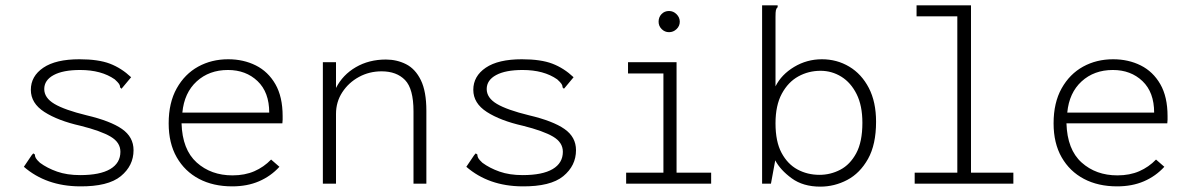

<svg xmlns="http://www.w3.org/2000/svg" viewBox="-20 -685 4440 716"><path d="M277 10Q152 9 69 -63L98 -106L104 -113L110 -109Q110 -102 113.5 -95.5Q117 -89 129 -78Q156 -58 193 -45Q230 -32 279 -32Q353 -32 391 -54.5Q429 -77 429 -119Q429 -154 392.5 -175.5Q356 -197 280 -216Q196 -235 145.5 -267.5Q95 -300 95 -350Q95 -401 141.5 -432.5Q188 -464 276 -464Q347 -464 390 -447.5Q433 -431 469 -397L439 -361L433 -354L428 -359Q428 -366 424 -372Q420 -378 408 -389Q358 -424 279 -424Q215 -424 180 -405Q145 -386 145 -353Q145 -320 183 -297.5Q221 -275 303 -255Q392 -234 435 -204Q478 -174 478 -125Q478 -67 430.5 -28Q383 11 277 10Z M846 10Q775 10 722 -18Q669 -46 639 -98.5Q609 -151 609 -225Q609 -302 639 -355.5Q669 -409 719 -436.5Q769 -464 831 -464Q888 -464 934 -441Q980 -418 1007 -371Q1034 -324 1034 -252Q1034 -244 1034 -238.5Q1034 -233 1033 -225H657Q660 -127 713.5 -79Q767 -31 847 -31Q893 -31 928.5 -46.5Q964 -62 991 -90L1022 -63Q990 -28 946 -9Q902 10 846 10ZM660 -265H984Q984 -341 940.5 -382.5Q897 -424 830 -424Q760 -424 713.5 -381.5Q667 -339 660 -265Z M1184 0V-453H1233V-357Q1258 -406 1307 -434.5Q1356 -463 1419 -463Q1460 -463 1494.5 -445.5Q1529 -428 1549.5 -386Q1570 -344 1570 -272V0H1522V-270Q1522 -354 1490.5 -386.5Q1459 -419 1403 -419Q1357 -419 1318.5 -398Q1280 -377 1256.5 -341Q1233 -305 1233 -260V0Z M1927 10Q1802 9 1719 -63L1748 -106L1754 -113L1760 -109Q1760 -102 1763.5 -95.5Q1767 -89 1779 -78Q1806 -58 1843 -45Q1880 -32 1929 -32Q2003 -32 2041 -54.5Q2079 -77 2079 -119Q2079 -154 2042.5 -175.5Q2006 -197 1930 -216Q1846 -235 1795.5 -267.5Q1745 -300 1745 -350Q1745 -401 1791.5 -432.5Q1838 -464 1926 -464Q1997 -464 2040 -447.5Q2083 -431 2119 -397L2089 -361L2083 -354L2078 -359Q2078 -366 2074 -372Q2070 -378 2058 -389Q2008 -424 1929 -424Q1865 -424 1830 -405Q1795 -386 1795 -353Q1795 -320 1833 -297.5Q1871 -275 1953 -255Q2042 -234 2085 -204Q2128 -174 2128 -125Q2128 -67 2080.5 -28Q2033 11 1927 10Z M2315 0V-41H2454V-411H2322V-453H2503V-41H2632V0ZM2475 -565Q2459 -565 2447.5 -576.5Q2436 -588 2436 -604Q2436 -621 2447 -632.5Q2458 -644 2475 -644Q2491 -644 2503 -632Q2515 -620 2515 -604Q2515 -588 2503 -576.5Q2491 -565 2475 -565Z M3039 11Q2975 11 2932.5 -20Q2890 -51 2871 -87L2855 0H2822V-665H2880V-658Q2875 -654 2873.5 -647Q2872 -640 2872 -623V-363Q2894 -407 2941.5 -435.5Q2989 -464 3045 -464Q3101 -464 3147 -436.5Q3193 -409 3220 -357Q3247 -305 3247 -231Q3247 -146 3217 -92.5Q3187 -39 3139.5 -14Q3092 11 3039 11ZM3036 -33Q3077 -33 3113.5 -52Q3150 -71 3173 -113.5Q3196 -156 3196 -227Q3196 -291 3174.5 -334Q3153 -377 3117.5 -399Q3082 -421 3040 -421Q2995 -421 2957 -400Q2919 -379 2895.5 -335.5Q2872 -292 2872 -225Q2872 -157 2894.5 -115Q2917 -73 2954 -53Q2991 -33 3036 -33Z M3391 0V-41H3550V-624H3398V-665H3601V-41H3759V0Z M4146 10Q4075 10 4022 -18Q3969 -46 3939 -98.5Q3909 -151 3909 -225Q3909 -302 3939 -355.5Q3969 -409 4019 -436.5Q4069 -464 4131 -464Q4188 -464 4234 -441Q4280 -418 4307 -371Q4334 -324 4334 -252Q4334 -244 4334 -238.5Q4334 -233 4333 -225H3957Q3960 -127 4013.5 -79Q4067 -31 4147 -31Q4193 -31 4228.5 -46.5Q4264 -62 4291 -90L4322 -63Q4290 -28 4246 -9Q4202 10 4146 10ZM3960 -265H4284Q4284 -341 4240.5 -382.5Q4197 -424 4130 -424Q4060 -424 4013.5 -381.5Q3967 -339 3960 -265Z"/></svg>

Font: Inconsolata SemiExpanded Light
Style: Regular
Weight: 300
Width: 6
Monospace: yes
Designer: Raph Levien, Cyreal, Brenton Simpson
Foundry: Raph Levien, Cyreal, Google
Version: Version 3.001; ttfautohint (v1.8.2.53-6de2)